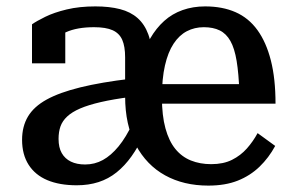

<svg xmlns="http://www.w3.org/2000/svg" viewBox="-20 -568 920 600"><path d="M389 -322 388 -265Q334 -258 295 -249Q256 -240 230.5 -229Q205 -218 190 -204Q175 -190 169 -173Q163 -156 163 -134Q163 -107 173 -89.5Q183 -72 201.5 -63Q220 -54 246 -54Q276 -54 301.5 -68Q327 -82 350.5 -110.5Q374 -139 395 -184L431 -149Q412 -109 391 -79.5Q370 -50 344.5 -29.5Q319 -9 288 1Q257 11 220 11Q166 11 128 -5Q90 -21 69.5 -53Q49 -85 49 -131Q49 -173 67.5 -204Q86 -235 126 -257Q166 -279 231 -295Q296 -311 389 -322ZM278 -548Q322 -548 355 -539.5Q388 -531 410 -511.5Q432 -492 443.5 -460.5Q455 -429 455 -383L371 -300V-389Q371 -423 362 -443.5Q353 -464 332 -473.5Q311 -483 274 -483Q221 -483 186.5 -467.5Q152 -452 137 -434Q134 -441 136 -449.5Q138 -458 144.5 -465.5Q151 -473 161 -478.5Q171 -484 184 -485V-370H80V-492Q94 -502 121.5 -515.5Q149 -529 188.5 -538.5Q228 -548 278 -548ZM640 -55Q678 -55 705 -68.5Q732 -82 751.5 -104Q771 -126 785 -152L840 -112Q820 -75 791 -47Q762 -19 723 -3.5Q684 12 631 12Q554 12 496 -20Q438 -52 404.5 -114.5Q371 -177 371 -267Q371 -298 375.5 -315Q380 -332 387 -342Q394 -352 402.5 -359Q411 -366 420 -375Q431 -416 449.5 -448Q468 -480 493 -502.5Q518 -525 550.5 -536.5Q583 -548 621 -548Q675 -548 716 -530Q757 -512 784.5 -474Q812 -436 826.5 -379Q841 -322 841 -244H445L444 -305H752L728 -280Q726 -338 719.5 -377.5Q713 -417 700 -440Q687 -463 666.5 -473Q646 -483 617 -483Q588 -483 564 -470.5Q540 -458 522.5 -431.5Q505 -405 495.5 -363.5Q486 -322 486 -264Q486 -207 497 -167Q508 -127 528 -102.5Q548 -78 576.5 -66.5Q605 -55 640 -55Z"/></svg>

Font: Roboto Serif SemiCondensed Medium
Style: Regular
Weight: 500
Width: 4
Designer: Greg Gazdowicz
Foundry: Commercial Type
Version: Version 1.007